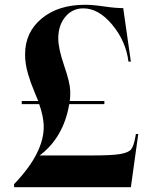

<svg xmlns="http://www.w3.org/2000/svg" viewBox="-20 -784 639 804"><path d="M39 0V-13Q167 -146 163 -260Q161 -301 144 -348H71V-361H140Q137 -368 125.5 -396.5Q114 -425 109.5 -437Q105 -449 98 -472.5Q91 -496 88 -516Q85 -536 85 -556Q85 -649 154.5 -706.5Q224 -764 336 -764Q368 -764 416 -757Q464 -750 496 -750L528 -526H518Q507 -612 450 -680.5Q393 -749 329 -749Q283 -749 253.5 -713.5Q224 -678 224 -623Q224 -581 248.5 -509.5Q273 -438 274 -405V-384Q274 -375 272 -361H417V-348H270Q246 -208 146 -133H360Q449 -133 483.5 -139Q518 -145 529 -158.5Q540 -172 547 -211Q548 -219 549 -223H559L528 0Z"/></svg>

Font: Gloock
Style: Regular
Weight: 400
Designer: Duarte Pinto
Foundry: Duarte Pinto
Version: Version 1.000